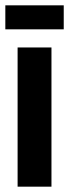

<svg xmlns="http://www.w3.org/2000/svg" viewBox="-25 -700 259 720"><path d="M41 0V-522H168V0ZM-5 -590V-680H214V-590Z"/></svg>

Font: Bricolage Grotesque 48pt SemiBold
Style: Regular
Weight: 600
Designer: Mathieu Triay
Foundry: Atelier Triay
Version: Version 1.000; ttfautohint (v1.8.4.7-5d5b);gftools[0.9.32]